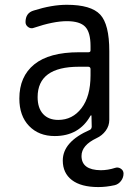

<svg xmlns="http://www.w3.org/2000/svg" viewBox="-20 -550 540 790"><path d="M304.7 -275.4Q134.8 -275.4 134.8 -150.4Q134.8 -105.5 157.2 -81.1Q179.7 -56.6 219.7 -56.6Q278.3 -56.6 315.4 -105Q352.5 -153.3 352.5 -240.2V-265.6Q352.5 -274.4 343.8 -275.4ZM205.1 9.8Q139.6 9.8 99.6 -31.7Q59.6 -73.2 59.6 -144.5Q59.6 -235.4 121.1 -285.2Q182.6 -335 304.7 -335H343.8Q352.5 -335 352.5 -342.8V-360.4Q352.5 -417 330.6 -439.9Q308.6 -462.9 254.9 -462.9Q200.2 -462.9 119.1 -435.5Q107.4 -430.7 96.2 -438.5Q85 -446.3 85 -459Q85 -497.1 119.1 -506.8Q193.4 -530.3 254.9 -530.3Q354.5 -530.3 392.1 -490.2Q429.7 -450.2 429.7 -339.8V-56.6Q429.7 -32.2 415 -12.2Q400.4 7.8 377 18.6Q315.4 47.9 315.4 91.8Q315.4 149.4 394.5 150.4Q423.8 150.4 454.1 140.6Q465.8 136.7 477.1 144Q488.3 151.4 488.3 164.1Q488.3 180.7 478 194.3Q467.8 208 452.1 211.9Q417 219.7 384.8 219.7Q313.5 219.7 275.9 190.9Q238.3 162.1 238.3 110.4Q238.3 33.2 349.6 -15.6Q356.4 -18.6 357.4 -28.3L356.4 -74.2Q356.4 -75.2 355.5 -75.2Q353.5 -75.2 352.5 -74.2Q305.7 9.8 205.1 9.8Z"/></svg>

Font: Rounded Mgen+ 1m regular
Style: Regular
Weight: 400
Designer: [Source Han Sans]
Ryoko NISHIZUKA  (kana & ideographs); Paul D. Hunt (Latin, Greek & Cyrillic); Wenlong ZHANG  (bopomofo
Version: Version 1.059.20150602